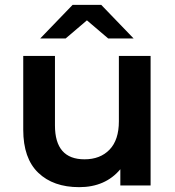

<svg xmlns="http://www.w3.org/2000/svg" viewBox="-20 -766 722 793"><path d="M307 7Q200 7 138 -52.5Q76 -112 76 -230V-535H207V-248Q207 -108 329 -108Q394 -108 432.5 -148Q471 -188 471 -265V-535H602V0H477V-67Q415 7 307 7ZM146 -607 280 -746H398L532 -607H427L339 -682L251 -607Z"/></svg>

Font: Belfius21
Style: Bold
Weight: 700
Designer: Montserrat's base design by Julieta Ulanovsky, modified by Coast SPRL for Belfius Bank NV.
Foundry: Montserrat's base design by Julieta Ulanovsky, modified by Coast SPRL for Belfius Bank NV.
Version: Version 2.000;FEAKit 1.0